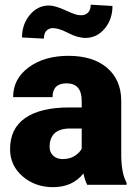

<svg xmlns="http://www.w3.org/2000/svg" viewBox="-20 -771 571 801"><path d="M343.8 0Q335 -16.1 328.1 -47.4Q282.7 9.8 201.2 9.8Q126.5 9.8 74.2 -35.4Q22 -80.6 22 -148.9Q22 -234.9 85.4 -278.8Q148.9 -322.8 270 -322.8H320.8V-350.6Q320.8 -423.3 257.8 -423.3Q199.2 -423.3 199.2 -365.7H34.7Q34.7 -442.4 99.9 -490.2Q165 -538.1 266.1 -538.1Q367.2 -538.1 425.8 -488.8Q484.4 -439.5 485.8 -353.5V-119.6Q486.8 -46.9 508.3 -8.3V0ZM240.7 -107.4Q271.5 -107.4 291.7 -120.6Q312 -133.8 320.8 -150.4V-234.9H272.9Q187 -234.9 187 -157.7Q187 -135.3 202.1 -121.3Q217.3 -107.4 240.7 -107.4ZM449.2 -746.1Q449.2 -690.4 416.7 -651.6Q384.3 -612.8 336.4 -612.8Q304.2 -612.8 264.6 -633.3Q225.1 -653.8 200.7 -653.8Q185.1 -653.8 174.1 -643.1Q163.1 -632.3 163.1 -609.9L71.8 -614.7Q71.8 -668.9 104.2 -708.5Q136.7 -748 184.1 -748Q208.5 -748 248 -730.2Q287.6 -712.4 298.1 -710Q308.6 -707.5 320.3 -707.5Q335.9 -707.5 347.2 -718.3Q358.4 -729 358.4 -751.5Z"/></svg>

Font: Roboto
Style: Regular
Weight: 900
Designer: Google
Version: Version 2.001171; 2014